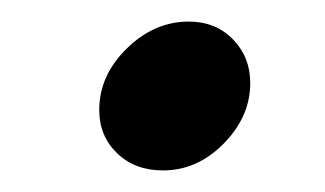

<svg xmlns="http://www.w3.org/2000/svg" viewBox="-20 -391 301 178"><path d="M72 -289Q72 -321 97.5 -346Q123 -371 155 -371Q180 -371 196 -354.5Q212 -338 212 -314Q212 -283 187.5 -258Q163 -233 131 -233Q105 -233 88.5 -249Q72 -265 72 -289Z"/></svg>

Font: KoHo Medium
Style: Italic
Weight: 500
Italic angle: -10°
Designer: Cadson Demak & Katatrad Team
Foundry: Cadson Demak Co.,Ltd.
Version: Version 1.000